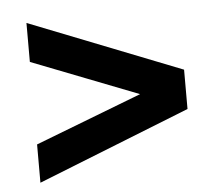

<svg xmlns="http://www.w3.org/2000/svg" viewBox="-40 -517 607 532"><g transform="rotate(-5 263.5 -251.0)"><path d="M475.6 -196.3 51.8 -28.3V-134.8L440.4 -284.2V-212.9L51.8 -364.3V-472.7L475.6 -305.7Z"/></g></svg>

Font: Crimson Pro Black
Style: Regular
Weight: 900
Designer: Jacques Le Bailly
Foundry: Baron von Fonthausen
Version: Version 1.003